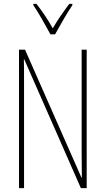

<svg xmlns="http://www.w3.org/2000/svg" viewBox="-20 -970 544 990"><path d="M240 -793H264C290 -840 324 -900 353 -943V-950H337C303 -904 278 -868 252 -824C228 -868 194 -917 168 -950H152V-943C174 -912 213 -843 240 -793ZM427 0V-714H401V-181C401 -152 402 -99 402 -54H400L109 -714H78V0H104V-548C104 -604 104 -637 103 -664H105L397 0Z"/></svg>

Font: Noto Sans Myanmar UI ExtraCondensed Thin
Style: Regular
Weight: 100
Width: 2
Designer: Monotype Design Team
Foundry: Monotype Imaging Inc.
Version: Version 2.103